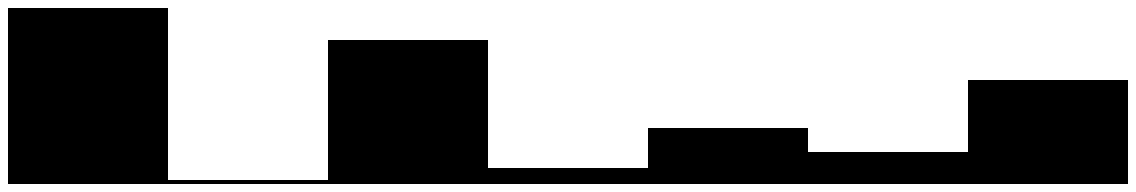

<svg xmlns="http://www.w3.org/2000/svg" viewBox="-20 -460 2840 480"><path d="M0 0H400V-440H0ZM0 0Q0 0 0 0Q0 0 0 0Q0 0 0 0Q0 0 0 0Q0 0 0 0Q0 0 0 0H400Q400 0 400 0Q400 0 400 0Q400 0 400 0Q400 0 400 0Q400 0 400 0Q400 0 400 0ZM0 -440Q0 -440 0 -440Q0 -440 0 -440Q0 -440 0 -440Q0 -440 0 -440Q0 -440 0 -440Q0 -440 0 -440H400Q400 -440 400 -440Q400 -440 400 -440Q400 -440 400 -440Q400 -440 400 -440Q400 -440 400 -440Q400 -440 400 -440Z M400 -10Q400 -10 400 -10Q400 -10 400 -10V0Q400 0 400 0Q400 0 400 0H800Q800 0 800 0Q800 0 800 0V-10Q800 -10 800 -10Q800 -10 800 -10Z M800 -360Q800 -360 800 -360Q800 -360 800 -360Q800 -360 800 -360V0Q800 0 800 0Q800 0 800 0Q800 0 800 0H1200Q1200 0 1200 0Q1200 0 1200 0Q1200 0 1200 0V-360Q1200 -360 1200 -360Q1200 -360 1200 -360Q1200 -360 1200 -360Z M1200 -40Q1200 -40 1200 -40Q1200 -40 1200 -40V0Q1200 0 1200 0Q1200 0 1200 0H1600Q1600 0 1600 0Q1600 0 1600 0V-40Q1600 -40 1600 -40Q1600 -40 1600 -40Z M1600 -140Q1600 -140 1600 -140Q1600 -140 1600 -140V0Q1600 0 1600 0Q1600 0 1600 0H2000Q2000 0 2000 0Q2000 0 2000 0V-140Q2000 -140 2000 -140Q2000 -140 2000 -140Z M2000 -80Q2000 -80 2000 -80Q2000 -80 2000 -80V0Q2000 0 2000 0Q2000 0 2000 0H2400Q2400 0 2400 0Q2400 0 2400 0V-80Q2400 -80 2400 -80Q2400 -80 2400 -80Z M2400 -260Q2400 -260 2400 -260Q2400 -260 2400 -260Q2400 -260 2400 -260V0Q2400 0 2400 0Q2400 0 2400 0Q2400 0 2400 0H2800Q2800 0 2800 0Q2800 0 2800 0Q2800 0 2800 0V-260Q2800 -260 2800 -260Q2800 -260 2800 -260Q2800 -260 2800 -260Z"/></svg>

Font: Wavefont
Style: Regular
Weight: 400
Monospace: yes
Version: Version 3.003